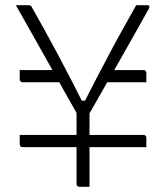

<svg xmlns="http://www.w3.org/2000/svg" viewBox="-20 -720 640 740"><path d="M56 -450H224V-403H67Q64 -403 61.5 -404.5Q59 -406 57.5 -408.5Q56 -411 56 -414Q56 -420 56 -426Q56 -432 56 -438.5Q56 -445 56 -450ZM376 -450H533Q538 -450 541 -447Q544 -444 544 -439Q544 -434 544 -427.5Q544 -421 544 -415Q544 -409 544 -403H376ZM544 -153H67Q62 -153 59 -156Q56 -159 56 -164Q56 -170 56 -176Q56 -182 56 -188.5Q56 -195 56 -200H533Q537 -200 539 -198.5Q541 -197 542.5 -195Q544 -193 544 -189Q544 -184 544 -177.5Q544 -171 544 -165Q544 -159 544 -153ZM325 -283Q325 -249 325 -211.5Q325 -174 325 -143.5Q325 -113 325 -100Q325 -78 325 -51Q325 -24 325 0Q320 0 315 0Q310 0 305.5 0Q301 0 296 0Q291 0 286 0Q283 0 280.5 -1.5Q278 -3 276.5 -5Q275 -7 275 -11Q275 -47 275 -81Q275 -115 275 -148.5Q275 -182 275 -216Q275 -250 275 -285Q252 -325 228.5 -367Q205 -409 181.5 -451Q158 -493 134 -535.5Q110 -578 87 -619Q64 -660 41 -700Q49 -700 56.5 -700Q64 -700 72 -700Q80 -700 87 -700Q93 -700 96 -699Q99 -698 101 -695.5Q103 -693 104 -690Q127 -649 151 -606Q175 -563 200.5 -515Q226 -467 255 -411Q284 -355 318 -286L280 -332H320L285 -286Q320 -357 350 -414.5Q380 -472 406 -521Q432 -570 456.5 -613.5Q481 -657 505 -700Q516 -700 527 -700Q538 -700 548 -700Q554 -700 555.5 -696Q557 -692 554 -687Q527 -639 498.5 -588Q470 -537 440.5 -485.5Q411 -434 382 -383Q353 -332 325 -283Z"/></svg>

Font: Recursive Light
Style: Regular
Weight: 300
Version: Version 1.085